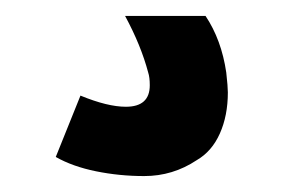

<svg xmlns="http://www.w3.org/2000/svg" viewBox="-20 -30 356 241"><path d="M266 86Q266 115 256 137.5Q246 160 227 171Q197 191 161 191Q130 191 100.5 185Q71 179 50 167L81 90Q115 104 138 104Q168 104 168 77Q168 67 166 61Q157 27 137 -10H238Q258 20 264 61Q266 79 266 86Z"/></svg>

Font: Akshar Medium
Style: Regular
Weight: 500
Designer: Tall Chai
Foundry: Tall Chai
Version: Version 1.000